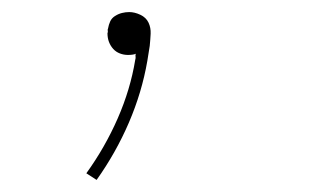

<svg xmlns="http://www.w3.org/2000/svg" viewBox="-20 -83 540 318"><path d="M140 215 123 204Q154 161 175 113Q196 65 204 16Q205 13 204.5 10.5Q204 8 205 6Q203 7 199.5 7.5Q196 8 192 8Q185 8 178.5 5.5Q172 3 167.5 -2Q163 -7 160.5 -13.5Q158 -20 158 -28Q159 -30 158.5 -32Q158 -34 159 -36Q160 -42 162.5 -47.5Q165 -53 170.5 -56.5Q176 -60 182 -61.5Q188 -63 194 -63Q203 -63 212.5 -58.5Q222 -54 226 -45.5Q230 -37 229.5 -27Q229 -17 228 -7L224 18Q215 70 193.5 120Q172 170 140 215Z"/></svg>

Font: Iosevka Aile Thin Oblique
Style: Regular
Weight: 100
Italic angle: -9°
Designer: Belleve Invis
Foundry: Belleve Invis
Version: Version 31.1.0; ttfautohint (v1.8.4)